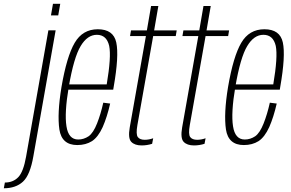

<svg xmlns="http://www.w3.org/2000/svg" viewBox="-147 -755 1522 1004"><path d="M-127 229.5Q-64.5 229.5 -27 195Q10.5 160.5 27.5 62L144 -596.5H106L-10.5 63.5Q-24.5 143.5 -51.5 171.5Q-78.5 199.5 -121.5 199.5ZM130 -735 119.5 -674.5H157.5L168 -735Z M257 3.5 262 -25.5Q211 -25.5 200.5 -95Q189.5 -164.5 212.5 -300.5Q239 -455.5 275 -514.5Q310 -573 359.5 -573Q410.5 -573 424 -515Q435.5 -458.5 411 -313.5H208.5L204 -286H445Q446.5 -294 447.5 -301Q476 -463.5 461 -533Q446 -602 364.5 -602Q285 -602 243.5 -531Q202 -460.5 174.5 -300Q151.5 -160.5 163.5 -78Q176 3.5 257 3.5ZM262 -25.5 257 3.5Q301.5 3.5 334 -17Q366 -38 390 -90.5Q413 -143 429 -213.5L393 -218Q380 -159 360.5 -109.5Q341 -60 316.5 -42.5Q291 -25.5 262 -25.5Z M593.5 5.5Q621.5 5.5 648.5 -3L654 -32Q631.5 -24 610 -24Q584 -24 573.5 -38.5Q563 -53 571.5 -101L654 -566.5H772L777 -596H659L681 -723.5H643L621 -596H538L533 -566.5H616L531.5 -89Q521.5 -32 539.5 -13.2Q557.5 5.5 593.5 5.5Z M867.5 5.5Q895.5 5.5 922.5 -3L928 -32Q905.5 -24 884 -24Q858 -24 847.5 -38.5Q837 -53 845.5 -101L928 -566.5H1046L1051 -596H933L955 -723.5H917L895 -596H812L807 -566.5H890L805.5 -89Q795.5 -32 813.5 -13.2Q831.5 5.5 867.5 5.5Z M1128 3.5 1133 -25.5Q1082 -25.5 1071.5 -95Q1060.5 -164.5 1083.5 -300.5Q1110 -455.5 1146 -514.5Q1181 -573 1230.5 -573Q1281.5 -573 1295 -515Q1306.5 -458.5 1282 -313.5H1079.5L1075 -286H1316Q1317.5 -294 1318.5 -301Q1347 -463.5 1332 -533Q1317 -602 1235.5 -602Q1156 -602 1114.5 -531Q1073 -460.5 1045.5 -300Q1022.5 -160.5 1034.5 -78Q1047 3.5 1128 3.5ZM1133 -25.5 1128 3.5Q1172.5 3.5 1205 -17Q1237 -38 1261 -90.5Q1284 -143 1300 -213.5L1264 -218Q1251 -159 1231.5 -109.5Q1212 -60 1187.5 -42.5Q1162 -25.5 1133 -25.5Z"/></svg>

Font: Anybody Condensed ExtraLight
Style: Italic
Weight: 250
Width: 3
Italic angle: -10°
Version: Version 1.113;gftools[0.9.25]